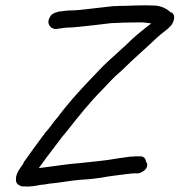

<svg xmlns="http://www.w3.org/2000/svg" viewBox="-20 -680 674 721"><path d="M40 -8C38 10 51 16 62 20H76C81 21 86 21 91 20C104 20 121 16 134 14C137 14 142 13 145 13H146C151 12 156 11 162 10C202 7 243 -2 283 -5C287 -5 290 -5 296 -6C314 -6 345 -11 362 -13C392 -19 424 -22 453 -26L464 -27L468 -28H473C477 -29 482 -29 487 -29H498C504 -29 508 -32 514 -35C531 -42 539 -63 528 -73C528 -83 520 -93 508 -93H488C484 -93 481 -92 480 -92H470C456 -90 436 -87 421 -85C378 -77 329 -73 284 -68C230 -64 179 -55 128 -49H126C149 -82 174 -114 199 -147L214 -167C220 -174 227 -182 234 -191C275 -243 318 -297 365 -344C387 -367 406 -389 430 -409C444 -421 458 -436 472 -449C487 -463 503 -477 519 -492L528 -500C550 -520 579 -549 599 -563C608 -570 617 -578 623 -585C636 -603 641 -629 619 -635C608 -646 588 -657 564 -659C553 -659 541 -660 529 -660C502 -660 474 -659 447 -658H430C423 -657 417 -657 410 -657H406C373 -654 342 -649 309 -646C292 -644 268 -641 250 -641C233 -641 213 -638 198 -636L194 -634C184 -633 171 -626 166 -613C155 -595 167 -576 180 -573C184 -571 189 -570 196 -572L212 -574C221 -576 238 -577 249 -577C257 -577 262 -578 270 -579C273 -579 277 -579 283 -580C321 -584 357 -588 396 -593C404 -593 414 -594 421 -594C428 -594 437 -595 442 -595C464 -595 486 -596 507 -596C522 -596 534 -594 548 -592C515 -567 480 -539 448 -506C442 -501 435 -495 429 -489C400 -463 373 -439 348 -412C295 -357 243 -302 196 -239C181 -223 167 -200 153 -185L151 -184C147 -177 145 -173 140 -169L139 -167C120 -141 101 -116 83 -90L70 -72C68 -68 68 -66 66 -63C58 -52 39 -29 40 -8Z"/></svg>

Font: Scribbler
Style: BdIta
Weight: 700
Designer: Mew Too
Foundry: Cannot Into Space Fonts
Version: Version 1.001